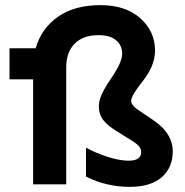

<svg xmlns="http://www.w3.org/2000/svg" viewBox="-20 -718 722 748"><path d="M17 -409V-530H119Q141 -607 205.5 -652.5Q270 -698 371 -698Q469 -698 526.5 -647Q584 -596 584 -521Q584 -467 543 -411L518 -378Q491 -341 491 -326Q491 -317 497 -309Q503 -301 511.5 -294.5Q520 -288 540 -275L577 -250Q653 -199 653 -128Q653 -65 610 -27.5Q567 10 485 10Q395 10 315 -30V-143Q350 -123 397.5 -107.5Q445 -92 481 -92Q530 -92 530 -125Q530 -141 517 -153Q504 -165 468 -186L436 -206Q400 -228 382.5 -250Q365 -272 365 -305Q365 -339 400 -393L425 -431Q456 -480 456 -509Q456 -541 432.5 -561Q409 -581 363 -581Q304 -581 271 -548Q238 -515 238 -455V0H109V-409Z"/></svg>

Font: Roundo SemiBold
Style: Regular
Weight: 600
Designer: Namrata Goyal (Gurmukhi), Shiva Nallaperumal (Latin)
Foundry: Indian Type Foundry
Version: Version 1.000;PS 1.0;hotconv 1.0.88;makeotf.lib2.5.647800